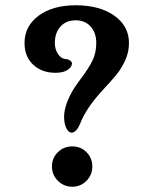

<svg xmlns="http://www.w3.org/2000/svg" viewBox="-20 -698 601 728"><path d="M223 -255Q223 -296 253 -350Q260 -363 271 -378Q282 -393 286 -399Q315 -437 330 -467Q345 -497 345 -535Q345 -574 323.5 -597.5Q302 -621 267 -621Q231 -621 209.5 -597.5Q188 -574 188 -535Q188 -511 200 -493Q212 -475 230 -474Q240 -473 246.5 -468Q253 -463 253 -457Q253 -453 250 -447Q244 -436 229 -429Q214 -422 190 -422Q139 -422 106 -452.5Q73 -483 73 -535Q73 -599 126.5 -638.5Q180 -678 267 -678Q358 -678 413.5 -638.5Q469 -599 469 -535Q469 -499 454 -467.5Q439 -436 420.5 -413.5Q402 -391 361 -347Q306 -285 285 -232Q270 -195 252 -195Q240 -195 231.5 -212Q223 -229 223 -255ZM254 -143Q286 -143 308 -121Q330 -99 330 -67Q330 -35 308 -12.5Q286 10 254 10Q222 10 199.5 -12.5Q177 -35 177 -67Q177 -99 199.5 -121Q222 -143 254 -143Z"/></svg>

Font: Raigarh Medium
Style: Regular
Weight: 500
Designer: jaikishan Patel
Foundry: MagicType
Version: Version 1.000